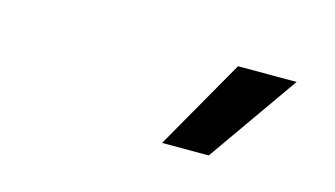

<svg xmlns="http://www.w3.org/2000/svg" viewBox="-39 -892 663 380"><g transform="rotate(15 293.0 -702.0)"><path d="M306.2 -609.4 412.1 -794.9H532.2L401.9 -609.4Z"/></g></svg>

Font: CaskaydiaCove NFP
Style: Italic
Weight: 400
Italic angle: -10°
Designer: Aaron Bell
Foundry: Saja Typeworks
Version: Version 2111.001; VTT 6.35;Nerd Fonts 3.1.1